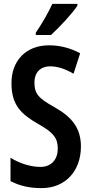

<svg xmlns="http://www.w3.org/2000/svg" viewBox="-20 -957 469 987"><path d="M378 -928V-937H249C228 -892 200 -842 164 -789V-777H242C286 -817 352 -888 378 -928ZM396 -204C396 -297 351 -355 260 -406C178 -452 157 -474 157 -534C157 -582 186 -616 238 -616C274 -616 314 -604 358 -578L392 -683C346 -708 292 -724 234 -724C114 -725 38 -645 39 -528C39 -415 91 -369 176 -320C256 -275 277 -247 277 -192C277 -140 246 -99 188 -99C141 -99 84 -115 34 -146V-26C84 0 135 10 194 10C316 10 396 -78 396 -204Z"/></svg>

Font: Noto Sans Arabic UI XCn SmBd
Style: Regular
Weight: 600
Width: 2
Designer: Monotype Design Team, Nadine Chahine and Nizar Qandah
Foundry: Monotype Imaging Inc.
Version: Version 2.010